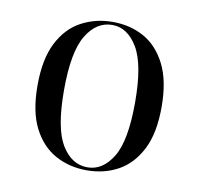

<svg xmlns="http://www.w3.org/2000/svg" viewBox="-58 -487 579 558"><g transform="rotate(10 232.0 -208.0)"><path d="M231.5 11.3Q180.6 11.3 139.1 -11.3Q97.6 -33.9 73 -81.9Q48.4 -129.8 48.4 -207.3Q48.4 -284.7 73 -333.1Q97.6 -381.5 139.5 -404Q181.5 -426.6 232.3 -426.6Q283.9 -426.6 324.6 -404Q365.3 -381.5 389.9 -333.1Q414.5 -284.7 414.5 -207.3Q414.5 -129.8 389.9 -81.9Q365.3 -33.9 324.2 -11.3Q283.1 11.3 231.5 11.3ZM232.3 2.4Q277.4 2.4 306.9 -46Q336.3 -94.4 336.3 -207.3Q336.3 -319.4 306.9 -368.5Q277.4 -417.7 232.3 -417.7Q185.5 -417.7 156 -368.5Q126.6 -319.4 126.6 -207.3Q126.6 -94.4 156 -46Q185.5 2.4 232.3 2.4Z"/></g></svg>

Font: Playfair 144pt SemiCondensed Light
Style: Regular
Weight: 300
Width: 4
Designer: Claus Eggers Sørensen
Foundry: Claus Eggers Sørensen
Version: Version 2.203